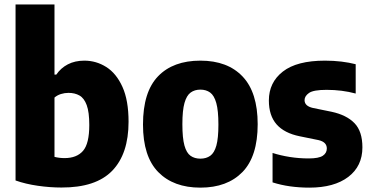

<svg xmlns="http://www.w3.org/2000/svg" viewBox="-20 -828 1657 858"><path d="M254.5 10Q203 10 149 2.2Q95 -5.5 49.5 -21.5V-808H223.5V-494.5H231.5Q251.5 -524 283.2 -540.5Q315 -557 357 -557Q410 -557 455 -528.5Q500 -500 527.2 -439.8Q554.5 -379.5 554.5 -284Q554.5 -140.5 481.5 -65Q408.5 10.5 254.5 10ZM268.5 -121.5Q323 -121.5 351 -153.8Q379 -186 379 -269.5Q379 -327 367.5 -358.2Q356 -389.5 335.2 -401.2Q314.5 -413 286 -413Q269 -413 252.2 -407.8Q235.5 -402.5 223.5 -392V-127Q245 -121.5 268.5 -121.5Z M875.5 10.5Q755.5 10.5 687.2 -59Q619 -128.5 619 -271.5Q619 -417 686.2 -487Q753.5 -557 875.5 -557Q997 -557 1064.2 -486Q1131.5 -415 1131.5 -273Q1131.5 -129 1063.5 -59.2Q995.5 10.5 875.5 10.5ZM875.5 -119Q901.5 -119 919.5 -131.8Q937.5 -144.5 946.8 -177.2Q956 -210 956 -271.5Q956 -334 946.5 -367.8Q937 -401.5 919 -414.5Q901 -427.5 875.5 -427.5Q850 -427.5 832 -414.5Q814 -401.5 804.5 -368.2Q795 -335 795 -273Q795 -211 804.2 -177.8Q813.5 -144.5 831.5 -131.8Q849.5 -119 875.5 -119Z M1362.5 10.5Q1318.5 10.5 1277 4.8Q1235.5 -1 1198 -13V-144.5Q1234 -133 1275.2 -126.5Q1316.5 -120 1359.5 -120Q1404.5 -120 1422.5 -132Q1440.5 -144 1440.5 -164.5Q1440.5 -193.5 1403 -202L1319.5 -219Q1250.5 -233 1216 -272.2Q1181.5 -311.5 1181.5 -379Q1181.5 -459.5 1244 -508.2Q1306.5 -557 1432 -557Q1470.5 -557 1505.5 -552.8Q1540.5 -548.5 1569.5 -541V-410Q1508.5 -426.5 1439.5 -426.5Q1380.5 -426.5 1360.8 -412.5Q1341 -398.5 1341 -380.5Q1341 -354 1378.5 -345.5L1462 -328.5Q1529 -314 1564.2 -277.5Q1599.5 -241 1599.5 -169.5Q1599.5 -85.5 1536.5 -37.5Q1473.5 10.5 1362.5 10.5Z"/></svg>

Font: Encode Sans Semi Condensed ExtraBold
Style: Regular
Weight: 800
Width: 4
Designer: Multiple Designers
Foundry: Impallari Type
Version: Version 3.000; ttfautohint (v1.8.3) -l 8 -r 50 -G 200 -x 14 